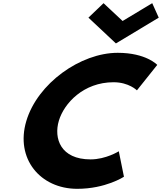

<svg xmlns="http://www.w3.org/2000/svg" viewBox="-20 -1172 1018 1207"><path d="M631 -1152 535.9 -1061 708.7 -899 977.9 -1061 937 -1152 750.7 -1040ZM549.6 -170C645.6 -170 726.8 -221 726.8 -221L759.2 -61C759.2 -61 644.5 15 465.5 15C232.5 15 75.1 -175 145.4 -411C215.9 -648 486.1 -840 720.1 -840C899.1 -840 968.5 -764 968.5 -764L840.8 -604C840.8 -604 790 -655 694 -655C505 -655 382.7 -523 350 -413C316.9 -302 360.6 -170 549.6 -170Z"/></svg>

Font: Hussar
Style: BdOblThree
Weight: 700
Foundry: Cannot Into Space Fonts
Version: Version 2.00